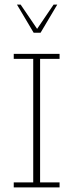

<svg xmlns="http://www.w3.org/2000/svg" viewBox="-20 -818 320 838"><path d="M40 0V-22H125V-561H40V-583H240V-561H155V-22H240V0ZM127 -675 54 -798H70L142 -692L214 -798H230L157 -675Z"/></svg>

Font: Rokkitt Thin
Style: Regular
Weight: 250
Version: Version 3.103